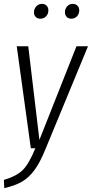

<svg xmlns="http://www.w3.org/2000/svg" viewBox="-34 -760 471 984"><path d="M172.9 -664.1Q158.2 -664.1 149.2 -673.1Q140.1 -682.1 140.1 -696.8Q140.1 -715.3 152.3 -727.8Q164.6 -740.2 181.2 -740.2Q195.8 -740.2 204.8 -731Q213.9 -721.7 213.9 -707Q213.9 -688.5 202.1 -676.3Q190.4 -664.1 172.9 -664.1ZM332 -664.1Q317.4 -664.1 308.1 -673.3Q298.8 -682.6 298.8 -696.8Q298.8 -715.3 310.5 -727.8Q322.3 -740.2 338.9 -740.2Q353.5 -740.2 362.8 -731Q372.1 -721.7 372.1 -707Q372.1 -688.5 360.4 -676.3Q348.6 -664.1 332 -664.1ZM417 -522.9 199.2 3.9Q171.4 72.3 143.3 110.8Q115.2 149.4 79.8 170.4Q44.4 191.4 -12.2 204.1L-14.2 162.1Q51.8 142.6 83.5 110.4Q115.2 78.1 147 0H124L51.8 -522.9H110.8L168 -43L357.9 -522.9Z"/></svg>

Font: Fira Sans Compressed Light
Style: Italic
Weight: 300
Width: 3
Italic angle: -8°
Designer: Carrois Corporate & Edenspiekermann AG
Foundry: Carrois Corporate GbR & Edenspiekermann AG
Version: Version 4.203;PS 004.203;hotconv 1.0.88;makeotf.lib2.5.64775